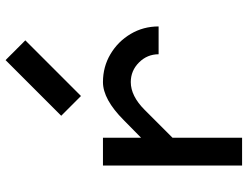

<svg xmlns="http://www.w3.org/2000/svg" viewBox="-120 -770 890 690"><g transform="rotate(-90 325.0 -425.0)"><path d="M375 -500Q430 -500 475.5 -473Q521 -446 548 -400.5Q575 -355 575 -300H475Q475 -341 445.5 -370.5Q416 -400 375 -400Q325 -400 275 -350L175 -250V0H75V-500H175V-363L238 -425Q313 -500 375 -500ZM454 -850 525 -779 325 -579 254 -650Z"/></g></svg>

Font: Monoikos Medium
Style: Regular
Weight: 500
Designer: Brian Krent
Version: Version 0.088